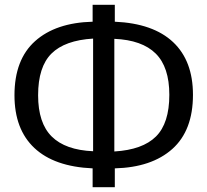

<svg xmlns="http://www.w3.org/2000/svg" viewBox="-20 -743 860 796"><path d="M456 -45V33H364V-45Q205 -52 122.5 -129.5Q40 -207 40 -348Q40 -496 125.5 -572.5Q211 -649 364 -653V-723H456V-653Q615 -646 697.5 -568.5Q780 -491 780 -350Q780 -202 694.5 -125.5Q609 -49 456 -45ZM366 -116V-583Q249 -576 193.5 -521Q138 -466 138 -348Q138 -233 194.5 -177Q251 -121 366 -116ZM682 -350Q682 -465 625.5 -521Q569 -577 454 -582V-115Q571 -122 626.5 -177Q682 -232 682 -350Z"/></svg>

Font: FiraGO
Style: Regular
Weight: 400
Designer: bBox Type
Foundry: bBox Type GmbH
Version: Version 1.001;April 20, 2020;FontCreator 12.0.0.2555 64-bit